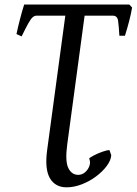

<svg xmlns="http://www.w3.org/2000/svg" viewBox="-20 -635 599 841"><path d="M271.5 185.5Q222.2 185.5 198.7 145.8Q175.3 106 186.5 22.5L266.1 -566.4H140.6Q131.3 -566.4 123.3 -559.6Q115.2 -552.7 104.2 -533.2Q93.3 -513.7 74.7 -475.6L52.2 -485.8Q58.1 -514.6 67.9 -552.2Q77.6 -589.8 85.9 -615.2H546.4L558.6 -602.1Q554.7 -577.1 545.9 -543.2Q537.1 -509.3 527.3 -478.5H502.9Q500.5 -521 497.3 -543.7Q494.1 -566.4 474.1 -566.4H350.6L274.4 -1.5Q264.6 71.3 279.3 101.1Q293.9 130.9 322.8 130.9Q339.4 130.9 352.8 119.4Q366.2 107.9 371.8 91.3Q377.4 74.7 370.6 59.6Q373 55.2 390.4 46.1Q407.7 37.1 428 29.8Q448.2 22.5 459.5 22.5L467.3 44.9Q465.8 67.4 447.5 92Q429.2 116.7 400.6 137.9Q372.1 159.2 338.1 172.4Q304.2 185.5 271.5 185.5Z"/></svg>

Font: Gentium Book Plus
Style: Italic
Weight: 400
Italic angle: -8°
Designer: Victor Gaultney, Annie Olsen, Iska Routamaa, Becca Hirsbrunner
Foundry: SIL International
Version: Version 6.101